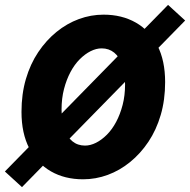

<svg xmlns="http://www.w3.org/2000/svg" viewBox="-32 -722 778 786"><path d="M58 44 -12 -20 656 -702 726 -638ZM308 12Q233 12 176.5 -20.5Q120 -53 88 -114.5Q56 -176 56 -264Q56 -337 74 -398.5Q92 -460 124.5 -508.5Q157 -557 199.5 -591.5Q242 -626 291 -644Q340 -662 392 -662Q467 -662 524 -629.5Q581 -597 612.5 -535.5Q644 -474 644 -386Q644 -313 626 -251.5Q608 -190 575.5 -141.5Q543 -93 500.5 -58.5Q458 -24 409 -6Q360 12 308 12ZM316 -126Q338 -126 361 -137.5Q384 -149 405.5 -170.5Q427 -192 443.5 -223Q460 -254 470 -292.5Q480 -331 480 -376Q480 -423 468.5 -456Q457 -489 435.5 -506.5Q414 -524 384 -524Q362 -524 339 -512.5Q316 -501 294.5 -479.5Q273 -458 256.5 -427Q240 -396 230 -357.5Q220 -319 220 -274Q220 -227 231.5 -194Q243 -161 264.5 -143.5Q286 -126 316 -126Z"/></svg>

Font: Source Sans 3 Black
Style: Italic
Weight: 900
Italic angle: -11°
Designer: Paul D. Hunt
Foundry: Adobe
Version: Version 3.052;hotconv 1.1.0;makeotfexe 2.6.0